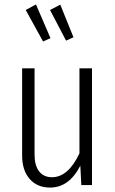

<svg xmlns="http://www.w3.org/2000/svg" viewBox="-20 -829 516 860"><path d="M141.1 -809.1 206.1 -658.2 172.9 -643.1 95.2 -784.2ZM250 -808.1 309.1 -662.1 275.9 -647 204.1 -784.2ZM392.1 -522.9V0H344.2L339.8 -86.9Q289.6 11.2 204.1 11.2Q146.5 11.2 112.8 -27.6Q79.1 -66.4 79.1 -131.8V-522.9H134.8V-137.2Q134.8 -87.4 155.3 -61.3Q175.8 -35.2 212.9 -35.2Q285.6 -35.2 335.9 -142.1V-522.9Z"/></svg>

Font: Fira Sans Compressed Light
Style: Regular
Weight: 300
Width: 1
Designer: Carrois Corporate & Edenspiekermann AG
Foundry: Carrois Corporate GbR & Edenspiekermann AG
Version: Version 4.203;PS 004.203;hotconv 1.0.88;makeotf.lib2.5.64775